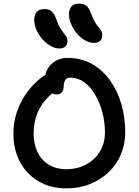

<svg xmlns="http://www.w3.org/2000/svg" viewBox="-20 -1031 767 1061"><path d="M347 10Q280 10 226 -12.5Q172 -35 133.5 -76Q95 -117 74.5 -171.5Q54 -226 54 -290Q54 -354 72 -408Q90 -462 118 -504Q146 -546 177 -575Q208 -604 234.5 -619.5Q261 -635 275 -635Q289 -635 298.5 -630.5Q308 -626 318 -612Q335 -588 325 -568.5Q315 -549 293 -535Q260 -511 230.5 -477.5Q201 -444 183.5 -397.5Q166 -351 166 -290Q166 -236 186.5 -192Q207 -148 248 -122Q289 -96 347 -96Q408 -96 456 -122Q504 -148 532 -194Q560 -240 560 -300Q560 -353 546.5 -406.5Q533 -460 507.5 -504.5Q482 -549 447 -575.5Q412 -602 367 -602Q348 -602 340 -588Q332 -574 332 -553Q332 -531 321 -520Q310 -509 294 -509Q278 -509 263 -518Q248 -527 238 -545.5Q228 -564 228 -590Q228 -623 243 -650Q258 -677 286.5 -694Q315 -711 354 -711Q429 -711 487.5 -678Q546 -645 587.5 -587.5Q629 -530 650.5 -456Q672 -382 672 -300Q672 -235 648.5 -178.5Q625 -122 581 -80Q537 -38 477.5 -14Q418 10 347 10ZM501 -794Q475 -794 450 -808Q425 -822 405 -846Q385 -870 373 -898Q361 -926 361 -952Q361 -979 374.5 -995Q388 -1011 418 -1011Q441 -1011 456.5 -999.5Q472 -988 485 -952Q495 -925 505 -908.5Q515 -892 524.5 -881.5Q534 -871 539.5 -861Q545 -851 545 -837Q545 -817 534 -805.5Q523 -794 501 -794ZM308 -763Q283 -763 258 -778Q233 -793 212.5 -816.5Q192 -840 180.5 -868Q169 -896 169 -923Q169 -949 183 -965Q197 -981 227 -981Q250 -981 265 -968.5Q280 -956 293 -920Q303 -892 313.5 -875Q324 -858 333 -847Q342 -836 347.5 -827Q353 -818 353 -805Q353 -786 341.5 -774.5Q330 -763 308 -763Z"/></svg>

Font: Shantell Sans Medium
Style: Regular
Weight: 500
Designer: Stephen Nixon, Anya Danilova, Shantell Martin
Foundry: Arrow Type
Version: Version 1.011;[c5ecc13dd]